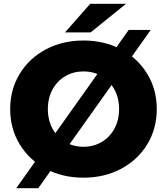

<svg xmlns="http://www.w3.org/2000/svg" viewBox="-20 -929 886 1019"><path d="M34 -350Q34 -454 84.5 -537Q135 -620 223.5 -667Q312 -714 423 -714Q534 -714 622.5 -667Q711 -620 761.5 -537Q812 -454 812 -350Q812 -246 761.5 -163Q711 -80 622.5 -33Q534 14 423 14Q312 14 223.5 -33Q135 -80 84.5 -163Q34 -246 34 -350ZM612 -350Q612 -409 587 -454.5Q562 -500 519 -525Q476 -550 423 -550Q370 -550 327 -525Q284 -500 259 -454.5Q234 -409 234 -350Q234 -291 259 -245.5Q284 -200 327 -175Q370 -150 423 -150Q476 -150 519 -175Q562 -200 587 -245.5Q612 -291 612 -350ZM663 -770H780L183 70H66ZM459 -909H649L461 -757H325Z"/></svg>

Font: Idrija
Style: Regular
Weight: 800
Designer: Julieta Ulanovsky
Foundry: Julieta Ulanovsky
Version: Version 7.200